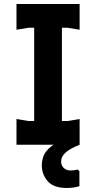

<svg xmlns="http://www.w3.org/2000/svg" viewBox="-20 -720 478 955"><path d="M150 0V-700H288V0ZM62 0V-128L122 -118H316L376 -128V0ZM62 -572V-700H376V-572L316 -582H122ZM375 131V206Q347 215 313 215Q246 215 217 181Q188 147 188 103Q188 62 209 34Q230 6 267.5 -12Q305 -30 352 -40L376 0Q328 19 306 39Q284 59 284 83Q284 103 297 115.5Q310 128 332 128Q339 128 347 127Q355 126 365 123Z"/></svg>

Font: AR One Sans
Style: Bold
Weight: 700
Designer: Niteesh Yadav
Foundry: Niteesh Yadav
Version: Version 1.001;gftools[0.9.33]